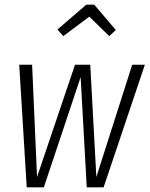

<svg xmlns="http://www.w3.org/2000/svg" viewBox="-20 -799 638 819"><path d="M598 -523 422 0H350L324 -470L167 0H94L62 -523H117L138 -44L300 -523H365L391 -44L544 -523ZM250 -645 225 -673 348 -779H382L474 -671L446 -645L361 -728Z"/></svg>

Font: Fira Sans Extra Condensed Light
Style: Italic
Weight: 300
Width: 3
Italic angle: -8°
Designer: Carrois Corporate & Edenspiekermann AG
Foundry: Carrois Corporate GbR & Edenspiekermann AG
Version: Version 4.203